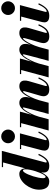

<svg xmlns="http://www.w3.org/2000/svg" viewBox="1114 -1914 810 3077"><g transform="rotate(-90 1518.5 -375.0)"><path d="M592.5 -158.5Q552.5 -72 507.8 -31Q463 10 402 10Q345.5 10 319 -13.2Q292.5 -36.5 292.5 -79.5Q292.5 -96 295 -110L297.5 -120.5Q272.5 -67 236.5 -28.5Q200.5 10 152.5 10Q79.5 10 48.5 -34.8Q17.5 -79.5 17.5 -152.5Q17.5 -210 38.8 -266.2Q60 -322.5 96.2 -368.5Q132.5 -414.5 177.8 -442.2Q223 -470 271 -470Q307 -470 331.5 -446.8Q356 -423.5 359 -375.5L454.5 -730.5H379V-750H639.5L455 -55.5Q453 -48 453 -41Q453 -31 463 -31Q472 -31 487.5 -41Q503 -51 524.8 -79.8Q546.5 -108.5 573 -165ZM344 -371.5Q344 -411 324 -411Q310.5 -411 294.2 -388Q278 -365 261.8 -327.8Q245.5 -290.5 232 -247.2Q218.5 -204 210.2 -162Q202 -120 202 -88.5Q202 -72 207.2 -60.2Q212.5 -48.5 223.5 -48.5Q236 -48.5 252 -71.2Q268 -94 284 -130.8Q300 -167.5 313.8 -210.8Q327.5 -254 335.8 -296.2Q344 -338.5 344 -371.5Z M761.5 -650Q761.5 -679 775.8 -704Q790 -729 814.8 -744.5Q839.5 -760 871 -760Q902.5 -760 927.5 -744.5Q952.5 -729 967 -704Q981.5 -679 981.5 -650Q981.5 -621 967 -595.8Q952.5 -570.5 927.5 -555Q902.5 -539.5 871 -539.5Q839.5 -539.5 814.8 -555Q790 -570.5 775.8 -595.8Q761.5 -621 761.5 -650ZM950 -158.5Q910 -72 864.2 -31Q818.5 10 752 10Q694 10 669 -10.5Q644 -31 644 -65Q644 -84 647.5 -99Q651 -114 653 -122.5L736.5 -440.5H669V-460H920.5L814 -59.5Q813 -55.5 812 -50.8Q811 -46 811 -41.5Q811 -31 820.5 -31Q829 -31 844.8 -41Q860.5 -51 882.5 -79.8Q904.5 -108.5 930.5 -165Z M1410.5 0H1231L1313.5 -308Q1328 -367.5 1333.8 -390.5Q1339.5 -413.5 1330 -413.5Q1319 -413.5 1293.2 -378.8Q1267.5 -344 1238.2 -285.2Q1209 -226.5 1187 -154.5L1146 0H966L1084 -440.5H1018.5V-460H1268.5L1218 -270.5Q1240.5 -324 1269 -369.2Q1297.5 -414.5 1332.2 -442Q1367 -469.5 1408 -469.5Q1448.5 -469.5 1471.8 -448.8Q1495 -428 1501 -394Q1507 -360 1496.5 -319.5L1487 -285Q1508.5 -335.5 1535.8 -377.5Q1563 -419.5 1597.5 -444.5Q1632 -469.5 1675.5 -469.5Q1720 -469.5 1741.8 -448.8Q1763.5 -428 1766.2 -394Q1769 -360 1757.5 -319.5L1683.5 -63.5Q1681.5 -57 1680 -49.5Q1678.5 -42 1678.5 -36.5Q1678.5 -28 1686 -28Q1694.5 -28 1711.5 -38.2Q1728.5 -48.5 1751 -78Q1773.5 -107.5 1798.5 -165L1817.5 -158.5Q1777 -64 1732.2 -27Q1687.5 10 1624.5 10Q1567 10 1541 -16.2Q1515 -42.5 1515 -82Q1515 -93 1518 -108.8Q1521 -124.5 1524.5 -137L1574.5 -308Q1591.5 -366.5 1595.8 -388.5Q1600 -410.5 1591 -410.5Q1580 -410.5 1555 -376Q1530 -341.5 1501.5 -282.8Q1473 -224 1451 -151.5Z M2262 0H2082.5L2165 -308Q2179.5 -367.5 2185.2 -390.5Q2191 -413.5 2181.5 -413.5Q2170.5 -413.5 2144.8 -378.8Q2119 -344 2089.8 -285.2Q2060.5 -226.5 2038.5 -154.5L1997.5 0H1817.5L1935.5 -440.5H1870V-460H2120L2069.5 -270.5Q2092 -324 2120.5 -369.2Q2149 -414.5 2183.8 -442Q2218.5 -469.5 2259.5 -469.5Q2300 -469.5 2323.2 -448.8Q2346.5 -428 2352.5 -394Q2358.5 -360 2348 -319.5L2338.5 -285Q2360 -335.5 2387.2 -377.5Q2414.5 -419.5 2449 -444.5Q2483.5 -469.5 2527 -469.5Q2571.5 -469.5 2593.2 -448.8Q2615 -428 2617.8 -394Q2620.5 -360 2609 -319.5L2535 -63.5Q2533 -57 2531.5 -49.5Q2530 -42 2530 -36.5Q2530 -28 2537.5 -28Q2546 -28 2563 -38.2Q2580 -48.5 2602.5 -78Q2625 -107.5 2650 -165L2669 -158.5Q2628.5 -64 2583.8 -27Q2539 10 2476 10Q2418.5 10 2392.5 -16.2Q2366.5 -42.5 2366.5 -82Q2366.5 -93 2369.5 -108.8Q2372.5 -124.5 2376 -137L2426 -308Q2443 -366.5 2447.2 -388.5Q2451.5 -410.5 2442.5 -410.5Q2431.5 -410.5 2406.5 -376Q2381.5 -341.5 2353 -282.8Q2324.5 -224 2302.5 -151.5Z M2817 -650Q2817 -679 2831.2 -704Q2845.5 -729 2870.2 -744.5Q2895 -760 2926.5 -760Q2958 -760 2983 -744.5Q3008 -729 3022.5 -704Q3037 -679 3037 -650Q3037 -621 3022.5 -595.8Q3008 -570.5 2983 -555Q2958 -539.5 2926.5 -539.5Q2895 -539.5 2870.2 -555Q2845.5 -570.5 2831.2 -595.8Q2817 -621 2817 -650ZM3005.5 -158.5Q2965.5 -72 2919.8 -31Q2874 10 2807.5 10Q2749.5 10 2724.5 -10.5Q2699.5 -31 2699.5 -65Q2699.5 -84 2703 -99Q2706.5 -114 2708.5 -122.5L2792 -440.5H2724.5V-460H2976L2869.5 -59.5Q2868.5 -55.5 2867.5 -50.8Q2866.5 -46 2866.5 -41.5Q2866.5 -31 2876 -31Q2884.5 -31 2900.2 -41Q2916 -51 2938 -79.8Q2960 -108.5 2986 -165Z"/></g></svg>

Font: Bodoni* 11pt Fatface
Style: Italic
Weight: 900
Italic angle: -13°
Version: Version 2.3